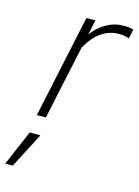

<svg xmlns="http://www.w3.org/2000/svg" viewBox="-182 -567 642 886"><g transform="rotate(15 138.5 -124.0)"><path d="M16 0 121 -492H164L149 -421Q177 -459 215 -480.5Q253 -502 296 -502Q328 -502 344 -496L334 -451Q324 -456 311.5 -458Q299 -460 286 -460Q194 -460 135 -355L59 0ZM-67 254 5 86H56L-31 254Z"/></g></svg>

Font: Red Hat Display
Style: Italic
Weight: 300
Italic angle: -12°
Designer: Pentagram, MCKL
Foundry: Pentagram, MCKL
Version: Version 1.023